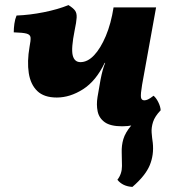

<svg xmlns="http://www.w3.org/2000/svg" viewBox="-20 -487 674 754"><path d="M460 9Q414 9 391.5 -7Q369 -23 363.5 -49.5Q358 -76 363 -106L375 -175Q383 -216 393 -240H391Q357 -169 306 -136.5Q255 -104 203 -104Q153 -104 126.5 -129.5Q100 -155 93 -200Q86 -245 96 -303Q101 -328 100 -339.5Q99 -351 84.5 -355Q70 -359 34 -360Q34 -376 36.5 -394Q39 -412 45 -426Q97 -428 152 -439Q207 -450 249 -467Q268 -455 275 -445Q282 -435 281 -417.5Q280 -400 273 -367Q259 -297 265.5 -270Q272 -243 296 -243Q324 -243 349.5 -270Q375 -297 395.5 -345.5Q416 -394 426 -458H593L538 -154Q532 -118 533.5 -105.5Q535 -93 547 -93Q553 -93 561 -96.5Q569 -100 583 -111Q593 -103 601.5 -86Q610 -69 611 -54Q581 -23 541.5 -7Q502 9 460 9ZM500 247Q462 245 441 219Q459 196 459 165Q459 134 458 112Q457 84 464.5 59Q472 34 494.5 7Q517 -20 560 -54H611Q588 -30 581 -8Q574 14 575.5 34Q577 54 580 74Q585 121 568 162Q551 203 500 247Z"/></svg>

Font: Vollkorn ExtraBold
Style: Italic
Weight: 800
Italic angle: -11°
Designer: Friedrich Althausen
Foundry: Friedrich Althausen
Version: Version 5.000; ttfautohint (v1.8.3)